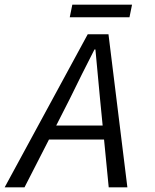

<svg xmlns="http://www.w3.org/2000/svg" viewBox="-43 -803 663 823"><path d="M256 -379 198 -265H397L386 -377Q381 -430 376 -484Q371 -538 366 -591H362Q334 -537 308.5 -485.5Q283 -434 256 -379ZM-23 0 333 -656H422L503 0H423L403 -205H167L62 0ZM256 -729 267 -783H523L512 -729Z"/></svg>

Font: Source Code Pro
Style: Italic
Weight: 400
Italic angle: -11°
Monospace: yes
Designer: Paul D. Hunt, Teo Tuominen
Foundry: Adobe Systems Incorporated
Version: Version 1.050;PS 1.000;hotconv 16.6.51;makeotf.lib2.5.65220